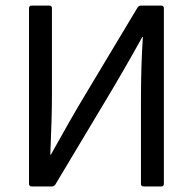

<svg xmlns="http://www.w3.org/2000/svg" viewBox="-20 -675 698 695"><path d="M95.2 0Q85 0 85 -9.8V-645Q85 -654.8 95.2 -654.8H158.2Q168 -654.8 168 -645V-333Q168 -250 162.1 -115.2H164.1Q237.8 -248 289.1 -333L478 -647.9Q483.4 -654.8 490.2 -654.8H563Q573.2 -654.8 573.2 -645V-9.8Q573.2 0 563 0H500Q490.2 0 490.2 -9.8V-310.1Q490.2 -436 497.1 -541H495.1Q428.2 -420.4 361.8 -310.1L180.2 -6.8Q174.8 0 168 0Z"/></svg>

Font: Sofia Sans
Style: Regular
Weight: 400
Designer: Botio Nikoltchev, Ani Petrova
Foundry: lettersoup
Version: Version 4.100